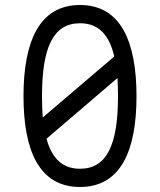

<svg xmlns="http://www.w3.org/2000/svg" viewBox="-20 -736 640 768"><path d="M300 -61C231 -61 188 -101 166 -181L450 -424C451 -401 452 -377 452 -351C452 -158 408 -61 300 -61ZM300 12C465 12 526 -137 526 -351C526 -566 465 -716 300 -716C135 -716 74 -566 74 -351C74 -137 135 12 300 12ZM148 -351C148 -545 192 -643 300 -643C373 -643 417 -598 437 -510L151 -266C149 -292 148 -320 148 -351Z"/></svg>

Font: Fliege Mono Light
Style: Regular
Weight: 300
Version: Version 0.020;Glyphs 3.3 (3306)